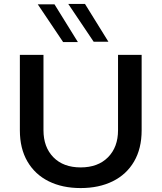

<svg xmlns="http://www.w3.org/2000/svg" viewBox="-20 -946 821 976"><path d="M390 10Q297 10 227.5 -24.5Q158 -59 119.5 -125Q81 -191 81 -283V-667H201V-284Q201 -198 251.5 -146.5Q302 -95 390 -95Q478 -95 529 -146.5Q580 -198 580 -284V-667H700V-283Q700 -191 661.5 -125Q623 -59 553 -24.5Q483 10 390 10ZM301 -732 172 -924H257L376 -732ZM456 -734 327 -926H412L531 -734Z"/></svg>

Font: Madhuban Medium
Style: Regular
Weight: 500
Designer: jaikishan Patel
Foundry: MagicType
Version: Version 1.000